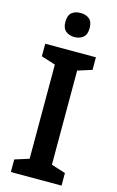

<svg xmlns="http://www.w3.org/2000/svg" viewBox="-138 -977 629 1032"><g transform="rotate(15 176.5 -461.5)"><path d="M317 0H35V-70L114 -95V-619L35 -644V-714H317V-644L238 -619V-95L317 -70ZM177 -923Q206 -923 225 -907.5Q244 -892 244 -856Q244 -821 225 -805Q206 -789 177 -789Q147 -789 128 -805Q109 -821 109 -856Q109 -892 127.5 -907.5Q146 -923 177 -923Z"/></g></svg>

Font: Noto Sans Khmer UI SemiCondensed SemiBold
Style: Regular
Weight: 600
Width: 4
Designer: Danh Hong and the Monotype Design Team
Foundry: Monotype Imaging Inc.
Version: Version 2.002; ttfautohint (v1.8.4.7-5d5b)